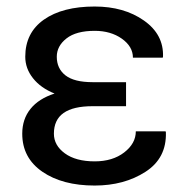

<svg xmlns="http://www.w3.org/2000/svg" viewBox="-20 -557 579 586"><path d="M262.7 -232.9Q203.6 -232.9 174.1 -212.2Q144.5 -191.4 144.5 -148.9Q144.5 -113.3 178 -88.9Q211.4 -64.5 269 -64.5Q323.7 -64.5 359.1 -91.8Q394.5 -119.1 394.5 -156.2H485.4L486.3 -153.3Q488.8 -74.2 423.8 -32.5Q358.9 9.3 269 9.3Q170.4 9.3 109.1 -33Q47.9 -75.2 47.9 -148.9Q47.9 -193.4 73 -224.6Q98.1 -255.9 146.5 -271.5Q104 -288.6 80.6 -318.4Q57.1 -348.1 57.1 -383.8Q57.1 -457 114 -497.1Q170.9 -537.1 269 -537.1Q358.4 -537.1 419.2 -494.4Q480 -451.7 477.5 -383.8L476.6 -380.9H385.7Q385.7 -415 351.8 -439Q317.9 -462.9 269 -462.9Q212.4 -462.9 182.9 -439.7Q153.3 -416.5 153.3 -383.8Q153.3 -347.7 179.9 -326.9Q206.5 -306.2 262.7 -306.2H364.7V-232.9Z"/></svg>

Font: GeogebraSans
Style: Regular
Weight: 400
Designer: Google
Version: Version 1.100140; 2013